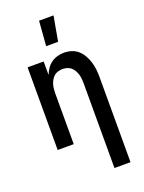

<svg xmlns="http://www.w3.org/2000/svg" viewBox="-177 -838 853 1135"><g transform="rotate(-20 250.0 -270.5)"><path d="M339 215V-320Q339 -334 337.5 -348Q336 -362 332 -375.5Q328 -389 320.5 -401.5Q313 -414 302.5 -423Q292 -432 278 -436Q264 -440 250 -440Q236 -440 222 -436Q208 -432 197.5 -423Q187 -414 179.5 -401.5Q172 -389 168 -375.5Q164 -362 162.5 -348Q161 -334 161 -320V0H60V-520H161V-435Q169 -455 181 -473Q193 -491 210.5 -503.5Q228 -516 249 -522Q270 -528 291 -528Q315 -528 338.5 -520.5Q362 -513 379.5 -497Q397 -481 409 -459.5Q421 -438 428 -415Q435 -392 437.5 -368Q440 -344 440 -320V215ZM206 -600 218 -756H309L281 -600Z"/></g></svg>

Font: Iosevka Term Semibold
Style: Regular
Weight: 600
Monospace: yes
Designer: Belleve Invis
Foundry: Belleve Invis
Version: Version 31.4.0